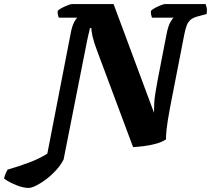

<svg xmlns="http://www.w3.org/2000/svg" viewBox="-169 -724 1038 945"><path d="M-29 201Q-55 201 -90.5 186.5Q-126 172 -149 155Q-146 140 -140.5 128.5Q-135 117 -132 111Q-73 94 -22 74.5Q29 55 64 32L179 -560Q185 -593 195 -613Q205 -633 212 -637H121Q118 -642 116 -651.5Q114 -661 115 -671Q122 -678 136.5 -685.5Q151 -693 165.5 -698.5Q180 -704 185 -704H390L589 -169Q589 -194 590 -215Q591 -236 595 -261.5Q599 -287 606 -325L651 -557Q658 -593 668.5 -613Q679 -633 686 -637H579Q577 -643 575 -650.5Q573 -658 574 -671Q581 -678 595 -685.5Q609 -693 623.5 -698.5Q638 -704 643 -704H843Q845 -699 848 -687Q851 -675 848 -655L807 -644Q783 -638 770 -627.5Q757 -617 750 -599Q743 -581 737 -549L668 -195Q655 -126 651 -88Q647 -50 648 -38Q629 -25 600 -17Q571 -9 540.5 -5Q510 -1 486 0L309 -474Q293 -516 286.5 -545Q280 -574 281 -586H274Q273 -579 269 -564.5Q265 -550 258 -515L144 61Q131 87 108.5 112Q86 137 60 157Q34 177 10 189Q-14 201 -29 201Z"/></svg>

Font: Texturina Medium 12pt Black
Style: Italic
Weight: 900
Italic angle: -11°
Version: Version 1.002